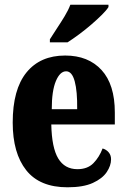

<svg xmlns="http://www.w3.org/2000/svg" viewBox="-20 -786 539 816"><path d="M267 10Q149 10 91.5 -62.5Q34 -135 34 -265Q34 -406 92.5 -478Q151 -550 257 -550Q355 -550 411.5 -488.5Q468 -427 468 -308V-257H198Q200 -158 227.5 -112.5Q255 -67 309 -67Q352 -67 377 -92.5Q402 -118 416 -155Q431 -151 441.5 -139Q452 -127 452 -109Q452 -82 433.5 -54.5Q415 -27 374.5 -8.5Q334 10 267 10ZM308 -322Q309 -398 297.5 -440.5Q286 -483 261 -483Q235 -483 217.5 -441.5Q200 -400 200 -322ZM192 -619Q205 -640 222 -665.5Q239 -691 255 -717.5Q271 -744 279 -766H441V-756Q433 -743 413.5 -723.5Q394 -704 368.5 -682Q343 -660 316 -640Q289 -620 267 -606H192Z"/></svg>

Font: Noto Serif Tamil ExtraCondensed Black
Style: Regular
Weight: 900
Width: 2
Designer: Indian Type Foundry, Tom Grace, and the Monotype Design Team
Foundry: Monotype Imaging Inc.
Version: Version 2.004; ttfautohint (v1.8.4.7-5d5b)